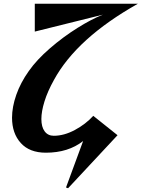

<svg xmlns="http://www.w3.org/2000/svg" viewBox="-20 -800 753 1021"><path d="M331 197 422 -50Q343 12 224 12Q137 12 90.5 -39.5Q44 -91 44 -174Q44 -231 66.5 -295.5Q89 -360 133 -422Q175 -482 245.5 -543Q316 -604 392 -651.5Q468 -699 527 -722L165 -632V-780H713Q388 -597 267 -375Q233 -314 216.5 -260.5Q200 -207 200 -167Q200 -125 217.5 -101.5Q235 -78 266 -78Q321 -78 378.5 -109Q436 -140 476 -184L605 -81L342 201Z"/></svg>

Font: Tiejili SC
Style: Regular
Weight: 400
Designer: Buernia
Foundry: Ershou Xiaoxi Press
Version: Version 1.100